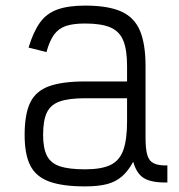

<svg xmlns="http://www.w3.org/2000/svg" viewBox="-20 -652 640 686"><path d="M284 14Q203 14 155.5 -3.5Q108 -21 88 -61Q68 -101 68 -170Q68 -244 88 -285.5Q108 -327 155.5 -344Q203 -361 284 -361H434V-416Q434 -474 420.5 -507Q407 -540 374.5 -554Q342 -568 284 -568Q241 -568 215 -559Q189 -550 173 -528Q157 -506 146 -466L82 -482Q99 -538 122.5 -571Q146 -604 185 -618Q224 -632 284 -632Q366 -632 413 -611Q460 -590 480 -542.5Q500 -495 500 -416V-160Q500 -119 506.5 -97.5Q513 -76 530.5 -68Q548 -60 578 -61V0Q522 1 495 -15Q468 -31 456 -74Q438 -41 415.5 -21.5Q393 -2 361.5 6Q330 14 284 14ZM284 -47Q342 -47 374.5 -62.5Q407 -78 420.5 -115.5Q434 -153 434 -219V-301H284Q226 -301 193.5 -289.5Q161 -278 147.5 -250Q134 -222 134 -170Q134 -123 147.5 -96Q161 -69 193.5 -58Q226 -47 284 -47Z"/></svg>

Font: Victor Mono Light
Style: Regular
Weight: 300
Monospace: yes
Designer: Rune Bjørnerås
Version: Version 1.561;gftools[0.9.30]